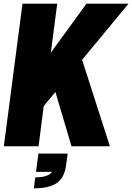

<svg xmlns="http://www.w3.org/2000/svg" viewBox="-20 -800 723 1050"><path d="M258 -512 453 -780H683L429 -473L581 0H371L283 -297L219 -220L191 0H1L103 -780H293ZM342 100Q333 172 290.5 201Q248 230 165 230L173 170Q205 170 228 163.5Q251 157 265 140H177L190 40H350Z"/></svg>

Font: Tanohe Sans Black
Style: Italic
Weight: 900
Designer: Village Type and Design LLC & Cristiano Sobral
Foundry: Cooper Hewitt Smithsonian Design Museum
Version: Version 1.00;January 12, 2020;FontCreator 12.0.0.2547 64-bit